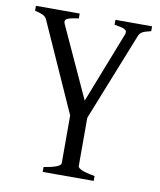

<svg xmlns="http://www.w3.org/2000/svg" viewBox="-79 -517 678 814"><g transform="rotate(10 260.0 -110.0)"><path d="M509.8 -433.1Q495.1 -429.7 486.1 -426.8Q477.1 -423.8 471.2 -420.2Q465.3 -416.5 462.2 -411.9Q459 -407.2 456.1 -399.9L306.6 -24.4V183.6Q306.6 190.9 323.2 198.7Q339.8 206.5 379.9 213.4V234.4H160.2V213.4Q181.2 210 195.3 206.3Q209.5 202.6 217.8 199Q226.1 195.3 229.7 191.4Q233.4 187.5 233.4 183.6V-21.5L64 -399.9Q59.6 -413.6 46.9 -420.7Q34.2 -427.7 9.8 -433.1V-454.1H198.2V-433.1Q160.6 -428.2 148.4 -421.6Q136.2 -415 143.1 -399.9L283.2 -94.2L402.8 -399.9Q405.3 -407.2 404.5 -412.4Q403.8 -417.5 397.9 -421.1Q392.1 -424.8 381.1 -427.5Q370.1 -430.2 352.1 -433.1V-454.1H509.8Z"/></g></svg>

Font: Noto Serif Devanagari
Style: Bold
Weight: 700
Designer: Monotype Design Team
Foundry: Monotype Imaging Inc.
Version: Version 1.01